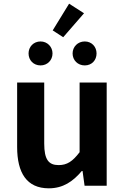

<svg xmlns="http://www.w3.org/2000/svg" viewBox="-20 -1008 677 1042"><path d="M245 14C322 14 376 -23 424 -80H428L439 0H559V-560H412V-182C374 -132 344 -112 298 -112C244 -112 220 -142 220 -229V-560H73V-210C73 -70 125 14 245 14ZM323 -806 436 -936 355 -988 266 -843ZM200 -653C237 -653 265 -681 265 -718C265 -754 237 -783 200 -783C162 -783 135 -754 135 -718C135 -681 162 -653 200 -653ZM440 -653C478 -653 504 -681 504 -718C504 -754 478 -783 440 -783C402 -783 374 -754 374 -718C374 -681 402 -653 440 -653Z"/></svg>

Font: Noto Sans Mono CJK JP Bold
Style: Regular
Weight: 700
Designer: Ryoko NISHIZUKA (kana & ideographs); Paul D. Hunt (Latin, Greek & Cyrillic); Wenlong ZHANG (bopomofo); Sandoll Communica
Foundry: Adobe Systems Incorporated
Version: Version 1.004;PS 1.004;hotconv 1.0.82;makeotf.lib2.5.63406